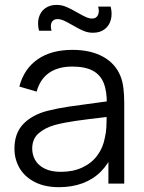

<svg xmlns="http://www.w3.org/2000/svg" viewBox="-20 -762 596 797"><path d="M40 -145Q40 -208.7 76.5 -247Q113 -285.3 177.3 -302Q219.7 -312.7 268.7 -319.9Q317.7 -327.2 402 -338.2Q427 -341.2 449.7 -344.3L423.3 -328.7Q424.3 -382.8 410.5 -417.3Q396.7 -451.8 364.7 -468.8Q332.7 -485.7 279.3 -485.7Q222.5 -485.7 184.7 -460.2Q146.8 -434.7 132 -381.7L60.3 -402.7Q79.3 -475.7 135.7 -515.3Q192 -555 280.7 -555Q355.2 -555 406.8 -527.1Q458.3 -499.2 479.7 -447Q488.8 -425 492.2 -397.1Q495.7 -369.2 495.7 -335.3V0H430V-135.7L449 -127.3Q430.3 -81.3 398.3 -49.3Q366.3 -17.3 322.4 -1.2Q278.5 15 224.7 15Q165.7 15 123.9 -6.6Q82.2 -28.2 61.1 -64.5Q40 -100.8 40 -145ZM415.3 -190.7Q420.2 -210.3 421.4 -232.8Q422.7 -255.2 422.7 -285.5V-294.7L450.7 -280L417 -275.7Q344.3 -267.3 295 -260.3Q245.7 -253.3 207 -243Q166.2 -231.3 139.9 -208.2Q113.7 -185.2 113.7 -145Q113.7 -119.8 125.9 -97.9Q138.2 -76 165 -62.3Q191.8 -48.7 233 -48.7Q283.2 -48.7 321.8 -66.8Q360.5 -84.8 384.2 -117Q408 -149.2 415.3 -190.7ZM279.5 -658.3Q258 -670.8 244.4 -676.8Q230.8 -682.7 218.7 -682.7Q206.3 -682.7 199.3 -675.6Q192.3 -668.5 191.2 -657.3Q190.2 -646.2 194 -634.3H142Q134.5 -664 141.1 -688.5Q147.7 -713 167 -727.3Q186.3 -741.7 215 -741.7Q235.7 -741.7 255.2 -733.4Q274.8 -725.2 302.2 -709.3Q324 -696.8 337.2 -690.9Q350.5 -685 362.7 -685Q379.7 -685 386.6 -699.6Q393.5 -714.2 387.3 -734.7H439.3Q446.8 -705.3 440.2 -680.3Q433.7 -655.3 414.3 -640.7Q395 -626 365.7 -626Q345.3 -626 325.8 -634.2Q306.2 -642.5 279.5 -658.3Z"/></svg>

Font: Tap Sans
Style: Regular
Weight: 400
Designer: Tap Payments
Foundry: Tap Payments
Version: Version 1.001;Glyphs 3.1.2 (3151)